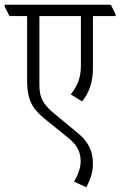

<svg xmlns="http://www.w3.org/2000/svg" viewBox="-48 -643 510 814"><path d="M318 151C334 121 346 88 346 53C346 -12 319 -49 277 -83L186 -158C118 -213 119 -245 119 -302V-575H295V-365C295 -312 280 -278 252 -243L300 -213C330 -250 346 -295 346 -354V-575H442V-582L422 -623H-28V-615L-8 -575H67V-299C67 -203 102 -172 148 -134L236 -63C274 -33 294 -5 294 41C294 68 283 98 266 127Z"/></svg>

Font: Noto Serif Devanagari ExtraCondensed Light
Style: Regular
Weight: 300
Width: 2
Designer: Universal Thirst, Indian Type Foundry and the Monotype Design Team
Foundry: Monotype Imaging Inc.
Version: Version 2.004